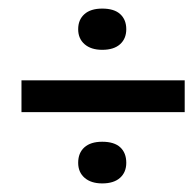

<svg xmlns="http://www.w3.org/2000/svg" viewBox="-20 -524 450 447"><path d="M218 -97Q192 -97 177 -110Q162 -123 162 -145Q162 -168 176.5 -181Q191 -194 218 -194Q246 -194 260 -181Q274 -168 274 -145Q274 -123 259.5 -110Q245 -97 218 -97ZM218 -408Q192 -408 177 -421Q162 -434 162 -456Q162 -478 176.5 -491Q191 -504 218 -504Q246 -504 260 -491Q274 -478 274 -456Q274 -434 259.5 -421Q245 -408 218 -408ZM30 -263V-337H410V-263Z"/></svg>

Font: Red Rose Medium
Style: Regular
Weight: 500
Designer: Jaikishan Patel
Version: Version 2.000